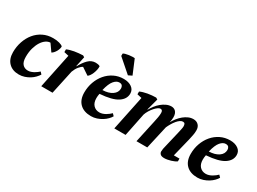

<svg xmlns="http://www.w3.org/2000/svg" viewBox="-43 -1409 2758 2064"><g transform="rotate(30 1336.5 -376.5)"><path d="M412 -109Q399 -88 378 -66Q357 -44 329.5 -27Q302 -10 269 1Q236 12 199 12Q120 12 73.5 -35Q27 -82 27 -166Q27 -236 48.5 -299Q70 -362 109 -409.5Q148 -457 203.5 -484.5Q259 -512 327 -512Q372 -512 405.5 -502.5Q439 -493 450 -480Q451 -469 446.5 -452.5Q442 -436 433 -419.5Q424 -403 411.5 -388.5Q399 -374 386 -368L325 -455Q298 -455 270.5 -436.5Q243 -418 221 -383.5Q199 -349 185 -300.5Q171 -252 171 -191Q171 -130 196 -101.5Q221 -73 263 -73Q283 -73 301.5 -79.5Q320 -86 336 -95Q352 -104 365.5 -114.5Q379 -125 389 -134Z M759 -405Q740 -397 716.5 -369Q693 -341 677 -298L613 0H473L562 -429L505 -442V-476Q522 -484 544.5 -490.5Q567 -497 592.5 -501.5Q618 -506 645 -508.5Q672 -511 697 -512L717 -500L691 -376H695Q725 -434 764 -473Q803 -512 855 -512Q869 -512 883 -509.5Q897 -507 909 -500Q911 -479 905.5 -454.5Q900 -430 891 -408Q882 -386 870 -369Q858 -352 847 -346Z M1309 -109Q1298 -89 1277 -67.5Q1256 -46 1228 -28.5Q1200 -11 1166 0.5Q1132 12 1095 12Q1006 12 956.5 -36.5Q907 -85 907 -174Q907 -243 929 -304Q951 -365 990.5 -411.5Q1030 -458 1084.5 -485Q1139 -512 1204 -512Q1264 -512 1303 -484.5Q1342 -457 1342 -409Q1342 -341 1274.5 -297Q1207 -253 1056 -242Q1053 -228 1051.5 -213.5Q1050 -199 1050 -186Q1050 -129 1079 -98.5Q1108 -68 1153 -68Q1172 -68 1191 -74Q1210 -80 1227.5 -90Q1245 -100 1259.5 -111.5Q1274 -123 1285 -134ZM1181 -455Q1147 -455 1115.5 -418Q1084 -381 1063 -293Q1137 -295 1182.5 -326Q1228 -357 1228 -407Q1228 -427 1217.5 -441Q1207 -455 1181 -455ZM1266 -589 1221 -567 1055 -712V-741Q1061 -747 1081 -752.5Q1101 -758 1123.5 -761Q1146 -764 1166 -764.5Q1186 -765 1193 -763Z M1997 -300Q2002 -323 2008 -349.5Q2014 -376 2014 -391Q2014 -410 2007.5 -421Q2001 -432 1984 -432Q1967 -432 1949 -419.5Q1931 -407 1914 -386.5Q1897 -366 1881.5 -340Q1866 -314 1854 -287L1789 0H1655L1716 -281Q1723 -312 1728 -341Q1733 -370 1733 -395Q1733 -432 1705 -432Q1691 -432 1673 -419Q1655 -406 1637 -385.5Q1619 -365 1603 -339Q1587 -313 1578 -286L1520 0H1380L1469 -429L1412 -442V-476Q1428 -484 1451.5 -491Q1475 -498 1501 -502.5Q1527 -507 1554 -509.5Q1581 -512 1604 -512L1625 -500L1586 -354H1590Q1605 -381 1626.5 -409.5Q1648 -438 1675 -460.5Q1702 -483 1733 -497.5Q1764 -512 1796 -512Q1808 -512 1821 -508Q1834 -504 1845.5 -493.5Q1857 -483 1864 -465Q1871 -447 1871 -419Q1871 -405 1868.5 -387Q1866 -369 1862 -354Q1879 -385 1902 -414Q1925 -443 1951.5 -464.5Q1978 -486 2007.5 -499Q2037 -512 2069 -512Q2107 -512 2131 -488Q2155 -464 2155 -422Q2155 -390 2149 -361Q2143 -332 2136 -300L2079 -69H2149V-35Q2139 -27 2121.5 -19Q2104 -11 2084 -5Q2064 1 2043 5Q2022 9 2004 9Q1968 9 1954 -5.5Q1940 -20 1940 -38Q1940 -67 1954 -118Z M2630 -109Q2619 -89 2598 -67.5Q2577 -46 2549 -28.5Q2521 -11 2487 0.5Q2453 12 2416 12Q2327 12 2277.5 -36.5Q2228 -85 2228 -174Q2228 -243 2250 -304Q2272 -365 2311.5 -411.5Q2351 -458 2405.5 -485Q2460 -512 2525 -512Q2585 -512 2624 -484.5Q2663 -457 2663 -409Q2663 -341 2595.5 -297Q2528 -253 2377 -242Q2374 -228 2372.5 -213.5Q2371 -199 2371 -186Q2371 -129 2400 -98.5Q2429 -68 2474 -68Q2493 -68 2512 -74Q2531 -80 2548.5 -90Q2566 -100 2580.5 -111.5Q2595 -123 2606 -134ZM2502 -455Q2468 -455 2436.5 -418Q2405 -381 2384 -293Q2458 -295 2503.5 -326Q2549 -357 2549 -407Q2549 -427 2538.5 -441Q2528 -455 2502 -455Z"/></g></svg>

Font: PT Serif
Style: Bold Italic
Weight: 700
Italic angle: -12°
Designer: A.Korolkova, O.Umpeleva, V.Yefimov
Foundry: ParaType Ltd
Version: Version 1.000W OFL